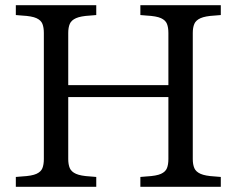

<svg xmlns="http://www.w3.org/2000/svg" viewBox="-20 -720 912 740"><path d="M521 0V-38L545 -40Q583 -42 600.5 -50Q618 -58 623.5 -72Q629 -86 629 -107V-593Q629 -614 623.5 -628Q618 -642 600.5 -650Q583 -658 545 -660L521 -662V-700H831V-662L807 -660Q771 -658 753 -650Q735 -642 729 -628Q723 -614 723 -593V-107Q723 -86 729 -72Q735 -58 753 -50Q771 -42 807 -40L831 -38V0ZM41 0V-38L65 -40Q103 -42 120.5 -50Q138 -58 143.5 -72Q149 -86 149 -107V-593Q149 -614 143.5 -628Q138 -642 120.5 -650Q103 -658 65 -660L41 -662V-700H351V-662L327 -660Q291 -658 273 -650Q255 -642 249 -628Q243 -614 243 -593V-107Q243 -86 249 -72Q255 -58 273 -50Q291 -42 327 -40L351 -38V0ZM199 -346V-392H663V-346Z"/></svg>

Font: Hedvig Letters Serif
Style: Regular
Weight: 400
Designer: Alexander Örn & Tor Weibull
Foundry: Kanon Foundry
Version: Version 1.000